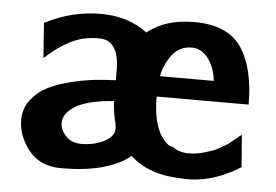

<svg xmlns="http://www.w3.org/2000/svg" viewBox="-42 -542 871 607"><g transform="rotate(5 393.5 -238.5)"><path d="M33 -132Q33 -168 54.5 -195.5Q76 -223 107 -238.5Q138 -254 180 -264Q222 -274 254.5 -277.5Q287 -281 320 -282V-322Q317 -405 263 -409Q239 -411 205 -404Q149 -390 86 -332L78 -443Q163 -487 255 -487Q342 -487 403 -441Q460 -487 551 -487Q658 -487 701.5 -422.5Q745 -358 745 -242H453Q453 -134 502 -94Q511 -88 518 -88Q538 -72 569 -72Q583 -72 596 -74Q609 -76 621.5 -80Q634 -84 644.5 -87.5Q655 -91 666 -97.5Q677 -104 684 -108Q691 -112 700.5 -119.5Q710 -127 713.5 -130Q717 -133 724 -139L732 -145L740 -43Q672 0 604 8Q582 11 554 9Q450 7 391 -48Q319 10 172 10Q105 10 69 -35Q33 -80 33 -132ZM161 -132Q161 -112 179 -92Q197 -72 230 -72Q266 -72 297 -86.5Q328 -101 332 -123Q334 -129 331 -142H332Q323 -172 320 -216Q238 -210 199.5 -187Q161 -164 161 -132ZM458 -307H629Q624 -350 602.5 -378Q581 -406 551 -406Q512 -406 488.5 -375.5Q465 -345 458 -307Z"/></g></svg>

Font: Coval
Style: ExtraBold
Weight: 800
Foundry: Context Ltd
Version: Version 001.000